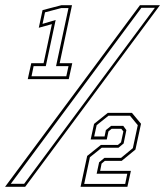

<svg xmlns="http://www.w3.org/2000/svg" viewBox="-48 -720 637 740"><path d="M59 -415 72.5 -476.5H120L152 -627L101.5 -613L116 -681L189 -700H229.5L182 -476.5H230.5L217 -415ZM73.5 -426H207.5L216 -465H168L216 -689H188.5L125.5 -672.5L116 -628L166.5 -643L128.5 -465H81.5ZM-28.5 0 491.5 -700H568.5L49 0ZM-6.5 -11.5H45L549 -690H497ZM262.5 0 288 -119 341 -161.5H406.5L418.5 -171.5L427.5 -213.5L419.5 -223.5H382L370 -213.5L363.5 -182.5H301.5L314.5 -242.5L367.5 -285H460.5L495.5 -243L474 -143.5L421 -100H356L343.5 -89.5L338 -61.5H456.5L443 0ZM276.5 -11H434.5L442.5 -50.5H324.5L334 -94.5L354.5 -111.5H418.5L464 -149L483 -237.5L453 -274H370L324.5 -237.5L315 -194H355L360 -218.5L380.5 -235H427L439 -218.5L428.5 -167L408.5 -150.5H344L298.5 -114Z"/></svg>

Font: Tourney Expanded ExtraLight
Style: Italic
Weight: 200
Width: 7
Italic angle: -12°
Designer: Tyler Finck
Foundry: Etcetera Type Co
Version: Version 1.010; ttfautohint (v1.8.3)